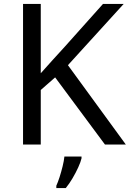

<svg xmlns="http://www.w3.org/2000/svg" viewBox="-20 -734 659 975"><path d="M619 0H513L260 -341L187 -277V0H97V-714H187V-362Q217 -396 248 -430Q279 -464 310 -498L503 -714H608L325 -403ZM394 70Q390 88 377.5 115.5Q365 143 348.5 171Q332 199 314 221H266V209Q274 192 282.5 165.5Q291 139 298 110.5Q305 82 307 61H394Z"/></svg>

Font: Noto Sans Old Sogdian
Style: Regular
Weight: 400
Designer: Monotype Design Team
Foundry: Monotype Imaging Inc.
Version: Version 2.002; ttfautohint (v1.8.4.7-5d5b)